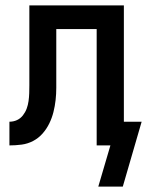

<svg xmlns="http://www.w3.org/2000/svg" viewBox="-20 -540 546 713"><path d="M436 153H345L390 0H339V-432H189V-259Q189 -237 189 -214Q189 -191 186.5 -168.5Q184 -146 178.5 -124Q173 -102 163 -81.5Q153 -61 138 -44Q123 -27 103 -16.5Q83 -6 60.5 -3Q38 0 15 0V-88Q30 -88 43 -94Q56 -100 65 -111.5Q74 -123 79 -136.5Q84 -150 86 -164.5Q88 -179 88.5 -193.5Q89 -208 89 -223V-520H440V-88H506Z"/></svg>

Font: Iosevka Custom Semibold
Style: Regular
Weight: 600
Designer: Belleve Invis
Foundry: Belleve Invis
Version: Version 27.0.2; ttfautohint (v1.8.4)